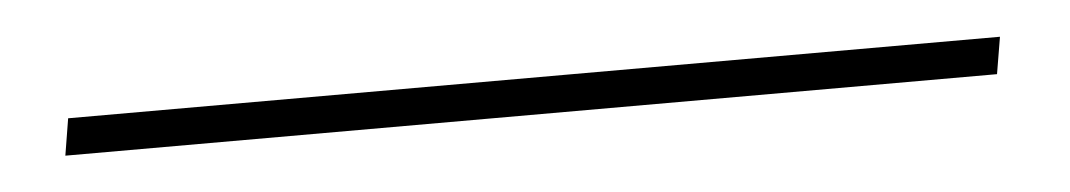

<svg xmlns="http://www.w3.org/2000/svg" viewBox="-21 -73 691 124"><g transform="rotate(-5 324.0 -11.0)"><path d="M623 1H19L22.9 -22.9H627Z"/></g></svg>

Font: Squarion Thin
Style: Italic
Weight: 100
Designer: Natanael Gama
Version: Version 1.00;September 12, 2019;FontCreator 11.5.0.2425 64-b